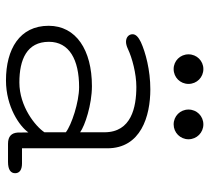

<svg xmlns="http://www.w3.org/2000/svg" viewBox="-50 -660 718 659"><g transform="rotate(90 309.5 -331.0)"><path d="M217.5 -567.5C246 -567.5 268.5 -590 268.5 -618.5C268.5 -647 246 -669.5 217.5 -669.5C189.5 -669.5 167 -647 167 -618.5C167 -590 189.5 -567.5 217.5 -567.5ZM407.5 -567.5C435.5 -567.5 458.5 -590 458.5 -618.5C458.5 -647 435.5 -669.5 407.5 -669.5C379 -669.5 356.5 -647 356.5 -618.5C356.5 -590 379 -567.5 407.5 -567.5ZM474 1H536C563.5 1 575 -8.5 575 -23.5C575 -38.5 563.5 -47 541.5 -47H489.5V-340C489.5 -455 379.5 -487.5 287 -487.5C221 -487.5 160 -471 125 -455C109 -447 98 -438.5 98 -426.5C98 -413.5 108.5 -404 124 -404C130.5 -404 139 -406 148.5 -410.5C179 -425 233 -439.5 278.5 -439.5C348.5 -439.5 434.5 -422.5 434.5 -330V-246.5C412 -263 339.5 -287 276 -287C152 -287 69 -232.5 69 -138.5C69 -39 149 8 256.5 8C347 8 414.5 -39 435 -69L435.5 -32C437 -11.5 448 1 474 1ZM434.5 -197.5V-124C414 -93 346 -38 263.5 -38C185 -38 124 -63.5 124 -139.5C124 -209 185 -243 279.5 -243C331 -243 409.5 -217 434.5 -197.5Z"/></g></svg>

Font: RTM Light Light
Style: Regular
Weight: 300
Designer: after Tyler Finck
Foundry: An Endless Supply
Version: Version 1.000;Glyphs 3.2.1 (3258)